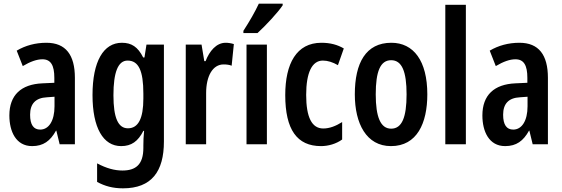

<svg xmlns="http://www.w3.org/2000/svg" viewBox="-20 -786 3063 1046"><path d="M233 -553C173 -553 118 -538 71 -510L104 -426C146 -451 181 -463 211 -463C257 -463 276 -430 276 -362V-335L211 -332C95 -327 31 -268 31 -157C31 -70 67 10 155 10C216 10 254 -18 285 -74H287L305 0H388V-362C388 -487 338 -553 233 -553ZM236 -256 277 -259V-207C277 -128 246 -80 199 -80C163 -80 144 -106 144 -161C144 -221 174 -253 236 -256Z M644 -553C544 -553 484 -452 484 -268C484 -90 542 10 640 10C696 10 732 -16 761 -73H765C762 -46 761 -15 761 7V20C761 110 720 143 647 143C604 143 560 131 509 104V205C551 228 595 240 650 240C806 240 873 148 873 -15V-543H778L767 -473H760C731 -531 696 -553 644 -553ZM675 -456C735 -456 761 -401 761 -276V-249C761 -140 733 -87 677 -87C624 -87 598 -143 598 -267C598 -392 623 -456 675 -456Z M1209 -553C1159 -553 1121 -508 1100 -453H1093L1078 -543H992V0H1103V-279C1103 -372 1139 -435 1198 -435C1215 -435 1230 -433 1242 -428L1254 -546C1237 -551 1223 -553 1209 -553Z M1520 -757V-766H1390C1369 -721 1341 -672 1306 -618V-606H1383C1427 -646 1494 -718 1520 -757ZM1434 0V-543H1323V0Z M1729 10C1768 10 1811 -2 1844 -26V-121C1809 -99 1775 -86 1741 -86C1679 -86 1648 -147 1648 -269C1648 -391 1680 -456 1739 -456C1766 -456 1793 -447 1821 -431L1853 -522C1819 -542 1780 -553 1731 -553C1595 -553 1534 -439 1534 -268C1534 -80 1598 10 1729 10Z M2308 -272C2308 -455 2233 -553 2112 -553C1973 -553 1913 -443 1913 -272C1913 -113 1976 10 2110 10C2252 10 2308 -115 2308 -272ZM2027 -272C2027 -397 2052 -458 2111 -458C2170 -458 2195 -396 2195 -272C2195 -147 2170 -85 2111 -85C2053 -85 2027 -149 2027 -272Z M2518 0V-760H2406V0Z M2810 -553C2750 -553 2695 -538 2648 -510L2681 -426C2723 -451 2758 -463 2788 -463C2834 -463 2853 -430 2853 -362V-335L2788 -332C2672 -327 2608 -268 2608 -157C2608 -70 2644 10 2732 10C2793 10 2831 -18 2862 -74H2864L2882 0H2965V-362C2965 -487 2915 -553 2810 -553ZM2813 -256 2854 -259V-207C2854 -128 2823 -80 2776 -80C2740 -80 2721 -106 2721 -161C2721 -221 2751 -253 2813 -256Z"/></svg>

Font: Noto Sans Myanmar UI ExtraCondensed SemiBold
Style: Regular
Weight: 600
Width: 2
Designer: Monotype Design Team
Foundry: Monotype Imaging Inc.
Version: Version 2.103